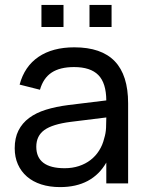

<svg xmlns="http://www.w3.org/2000/svg" viewBox="-20 -748 602 783"><path d="M345 -728H435V-638H345ZM149 -728H239V-638H149ZM283 -555Q393.5 -555 448 -498.2Q502.5 -441.5 502.5 -326.5V0H413.5V-85Q385 -35.5 337.8 -10.2Q290.5 15 225 15Q182.5 15 148.2 4Q114 -7 90 -27.8Q66 -48.5 53 -77.8Q40 -107 40 -143.5Q40 -185 55.2 -215.5Q70.5 -246 98.8 -267Q127 -288 167.2 -300.5Q207.5 -313 258 -319.5L413.5 -338.5Q413 -409.5 381 -442Q349 -474.5 282 -474.5Q224.5 -474.5 190.5 -452Q156.5 -429.5 143 -382L60 -403Q80 -477.5 137.2 -516.2Q194.5 -555 283 -555ZM268 -251Q194 -241.5 161 -217.8Q128 -194 128 -149.5Q128 -106 157 -84Q186 -62 243.5 -62Q275 -62 301.8 -70.8Q328.5 -79.5 349.2 -95.5Q370 -111.5 384.2 -134Q398.5 -156.5 405 -184Q411.5 -204.5 412.5 -227Q413.5 -249.5 413.5 -267.5V-269Z"/></svg>

Font: Vela Sans Med
Style: Regular
Weight: 500
Designer: Principal design: Mikhail Sharanda - project Manrope.
Design modification: Ravid Balaliev
Foundry: Mikhail Sharanda
Version: Version 1.001